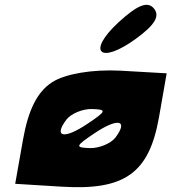

<svg xmlns="http://www.w3.org/2000/svg" viewBox="-20 -833 711 796"><path d="M196 -492C134 -452 97 -377 75 -252L43 -71L237 -59C497 -43 598 -115 639 -346L671 -529L479 -540C363 -546 250 -527 196 -492ZM343 -320C245 -254 200 -264 256 -338C275 -362 323 -382 361 -381C424 -379 422 -373 343 -320ZM458 -262C439 -238 391 -218 353 -219C290 -221 292 -227 371 -280C469 -346 514 -336 458 -262ZM473 -742C338 -618 393 -563 543 -672C623 -730 644 -767 618 -798C592 -829 551 -813 473 -742Z"/></svg>

Font: Hussar Skorodowane
Style: Ky
Weight: 700
Foundry: Cannot Into Space Fonts
Version: Version 0.892